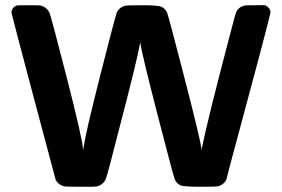

<svg xmlns="http://www.w3.org/2000/svg" viewBox="-20 -714 1079 734"><path d="M994 -694Q1013 -684 1014 -668Q1014 -661 976.5 -519Q939 -377 895.5 -216.5Q852 -56 845 -26Q834 -7 814 -2Q808 0 747 0Q680 0 669 -6Q657 -12 649 -26Q644 -36 583 -272.5Q522 -509 517 -548Q516 -552 516 -551Q503 -479 437 -227Q389 -37 383 -26Q371 -6 350 -1Q347 0 288 0Q230 0 224 -2Q204 -7 193 -26Q191 -32 107.5 -346.5Q24 -661 24 -665Q24 -685 44 -693Q47 -694 98 -694Q132 -694 135 -693Q156 -688 168 -668Q174 -657 235.5 -416.5Q297 -176 297 -144Q297 -134 300 -153Q307 -204 362 -421Q417 -638 427 -668Q438 -687 458 -692Q464 -694 523 -694Q586 -694 597 -688Q609 -683 618 -668Q623 -657 684 -421Q745 -185 750 -146V-140Q773 -255 862 -592Q878 -655 883 -668Q893 -688 916 -693Q920 -694 958 -694Z"/></svg>

Font: MathJax_SansSerif
Style: Bold
Weight: 700
Version: Version 1.1